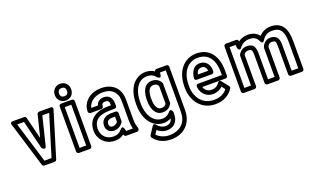

<svg xmlns="http://www.w3.org/2000/svg" viewBox="-96 -1323 3494 2116"><g transform="rotate(-20 1650.5 -265.0)"><path d="M292 -166 375 -503H455L309 -25H226L80 -503H160L243 -166C243 -166 283 -128 292 -166ZM267 -276 203 -534C201 -544 191 -553 179 -553H46C11 -553 21 -523 22 -521L183 7C186 17 196 25 207 25H328C338 25 349 18 352 7L513 -521C523 -555 491 -553 489 -553H356C346 -553 334 -546 331 -534Z M715 -25H638V-503H715ZM740 25C751 25 765 15 765 0V-528C765 -539 755 -553 740 -553H613C602 -553 588 -543 588 -528V0C588 11 598 25 613 25ZM676 -617C647 -617 630 -632 630 -665C630 -697 648 -713 676 -713C706 -713 722 -699 722 -665C722 -631 706 -617 676 -617ZM676 -567C731 -567 772 -606 772 -665C772 -724 731 -763 676 -763C622 -763 580 -722 580 -665C580 -606 622 -567 676 -567Z M1251 -128C1251 -89 1255 -54 1263 -25H1184C1182 -34 1179 -40 1178 -50C1178 -50 1165 -101 1134 -62C1112 -34 1082 -15 1034 -15C971 -15 928 -48 908 -95C901 -111 897 -128 897 -148C897 -260 976 -298 1092 -298H1148C1163 -298 1173 -312 1173 -323V-353C1173 -413 1141 -459 1078 -459C1037 -459 999 -438 988 -395H910C916 -427 934 -451 954 -469C983 -495 1028 -513 1085 -513C1166 -513 1215 -481 1239 -423C1247 -403 1251 -380 1251 -352ZM1085 -563C1018 -563 961 -542 921 -507C888 -478 858 -432 858 -370C858 -359 868 -345 883 -345H1010C1021 -345 1035 -355 1035 -370C1035 -397 1049 -409 1078 -409C1110 -409 1123 -396 1123 -353V-348H1092C967 -348 847 -299 847 -148C847 -122 852 -98 862 -75C890 -11 951 35 1034 35C1077 35 1112 22 1140 1C1145 13 1151 25 1166 25H1295C1306 25 1320 15 1320 0V-8C1320 -11 1319 -14 1318 -17C1306 -45 1301 -81 1301 -128V-352C1301 -488 1211 -563 1085 -563ZM974 -159C974 -107 1015 -73 1062 -73C1112 -73 1152 -101 1171 -138C1173 -141 1173 -145 1173 -149V-240C1173 -255 1159 -265 1148 -265H1096C1035 -265 974 -236 974 -159ZM1024 -159C1024 -200 1048 -215 1096 -215H1123V-155C1112 -137 1091 -123 1062 -123C1039 -123 1024 -136 1024 -159Z M1700 -61C1678 -34 1650 -15 1605 -15C1550 -15 1512 -43 1485 -81C1457 -121 1438 -182 1438 -258V-268C1438 -385 1476 -463 1537 -497C1557 -508 1580 -513 1606 -513C1656 -513 1685 -494 1707 -464C1707 -464 1747 -428 1752 -476L1755 -503H1823V-18C1823 87 1772 145 1703 169C1678 178 1650 183 1619 183C1556 183 1504 157 1473 123L1501 79C1530 105 1566 123 1613 123C1693 123 1745 68 1745 -17V-45C1745 -45 1729 -97 1700 -61ZM1692 12C1683 52 1659 73 1613 73C1570 73 1541 52 1517 23C1493 -7 1477 25 1477 25L1421 111C1416 119 1416 132 1422 140C1463 196 1534 233 1619 233C1655 233 1689 228 1720 217C1808 186 1873 105 1873 -18V-528C1873 -539 1863 -553 1848 -553H1732C1721 -553 1711 -546 1708 -533C1682 -551 1647 -563 1606 -563C1572 -563 1541 -555 1513 -540C1429 -494 1388 -394 1388 -268V-258C1388 -174 1408 -103 1444 -52C1477 -5 1531 35 1605 35C1639 35 1667 26 1692 12ZM1637 -79C1688 -79 1723 -105 1742 -142C1744 -145 1745 -149 1745 -153V-375C1745 -379 1744 -383 1742 -387C1723 -423 1688 -448 1638 -448C1541 -448 1515 -350 1515 -268V-258C1515 -173 1544 -79 1637 -79ZM1695 -368V-159C1683 -140 1668 -129 1637 -129C1624 -129 1615 -132 1607 -137C1582 -153 1565 -196 1565 -258V-268C1565 -349 1589 -398 1638 -398C1668 -398 1682 -388 1695 -368Z M2386 -278V-243H2108C2097 -243 2081 -236 2083 -215C2089 -155 2122 -110 2169 -90C2186 -83 2204 -79 2224 -79C2271 -79 2310 -97 2338 -124L2369 -84C2336 -42 2287 -15 2215 -15C2112 -15 2048 -72 2019 -155C2009 -183 2004 -213 2004 -246V-265C2004 -384 2052 -463 2120 -496C2144 -508 2170 -513 2201 -513C2330 -513 2386 -415 2386 -278ZM2201 -563C2164 -563 2129 -555 2098 -540C2008 -496 1954 -397 1954 -265V-246C1954 -208 1960 -172 1972 -138C2007 -38 2090 35 2215 35C2311 35 2380 -8 2421 -71C2426 -79 2427 -92 2420 -101L2358 -179C2336 -206 2319 -179 2318 -177C2297 -147 2269 -129 2224 -129C2210 -129 2199 -131 2189 -135C2166 -145 2147 -164 2138 -193H2411C2422 -193 2436 -203 2436 -218V-278C2436 -442 2359 -563 2201 -563ZM2311 -326C2311 -396 2270 -449 2200 -449C2121 -449 2092 -379 2085 -317C2084 -307 2088 -289 2109 -289H2286C2301 -289 2311 -303 2311 -314ZM2260 -339H2139C2149 -378 2167 -399 2200 -399C2237 -399 2256 -381 2260 -339Z M2751 -448C2702 -448 2669 -420 2651 -385C2649 -382 2648 -378 2648 -374V-25H2571V-503H2642L2644 -467C2644 -467 2661 -416 2689 -454C2714 -489 2751 -513 2806 -513C2860 -513 2891 -490 2909 -448C2909 -448 2927 -403 2953 -445C2979 -487 3014 -513 3075 -513C3167 -513 3203 -457 3203 -336V-25H3125V-336C3125 -403 3097 -448 3028 -448C2973 -448 2941 -412 2926 -372C2925 -369 2924 -366 2924 -363C2924 -357 2925 -353 2925 -352V-25H2848V-335C2848 -380 2838 -431 2788 -444C2777 -447 2764 -448 2751 -448ZM2666 -553H2546C2535 -553 2521 -543 2521 -528V0C2521 11 2531 25 2546 25H2673C2684 25 2698 15 2698 0V-368C2709 -387 2723 -398 2751 -398C2761 -398 2769 -397 2776 -395C2788 -392 2798 -378 2798 -335V0C2798 11 2808 25 2823 25H2950C2961 25 2975 15 2975 0V-352V-359C2986 -385 3000 -398 3028 -398C3066 -398 3075 -389 3075 -336V0C3075 11 3085 25 3100 25H3228C3239 25 3253 15 3253 0V-336C3253 -467 3204 -563 3075 -563C3014 -563 2968 -539 2935 -503C2907 -541 2862 -563 2806 -563C2760 -563 2721 -549 2691 -526C2690 -540 2682 -553 2666 -553Z"/></g></svg>

Font: Asimov
Style: NarOu
Weight: 500
Designer: Google
Version: Version 2.000980; 2014